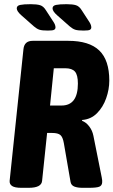

<svg xmlns="http://www.w3.org/2000/svg" viewBox="-20 -895 542 917"><path d="M82 2Q51 2 38 -6.5Q25 -15 26 -31L92 -660Q96 -700 136 -700H306Q406 -700 454 -654Q502 -608 502 -510Q502 -468 487 -425.5Q472 -383 443 -354Q414 -325 372 -322V-318Q391 -311 406 -291.5Q421 -272 426 -247L466 -47Q469 -32 468 -24Q467 -8 453.5 -3Q440 2 405 2H374Q350 2 335 -4Q320 -10 317 -26L285 -211Q280 -240 268.5 -250Q257 -260 229 -260H205L181 -31Q178 2 117 2ZM219 -391H274Q352 -391 352 -496Q352 -537 338 -553Q324 -569 292 -569H237ZM209 -749Q181 -749 168.5 -753Q156 -757 142 -769L83 -821Q60 -841 60 -855Q60 -868 76.5 -871.5Q93 -875 127 -875Q156 -875 172 -870Q188 -865 200 -845L237 -788Q245 -775 245 -764Q245 -757 239 -753Q233 -749 209 -749ZM380 -749Q352 -749 339.5 -753Q327 -757 313 -769L254 -821Q231 -841 231 -855Q231 -868 247.5 -871.5Q264 -875 298 -875Q327 -875 343 -870Q359 -865 371 -845L408 -788Q416 -775 416 -764Q416 -757 410 -753Q404 -749 380 -749Z"/></svg>

Font: Asap Condensed
Style: Bold Italic
Weight: 700
Width: 3
Italic angle: -6°
Designer: Pablo Cosgaya
Foundry: Omnibus-Type
Version: Version 3.001; ttfautohint (v1.8.4.7-5d5b)